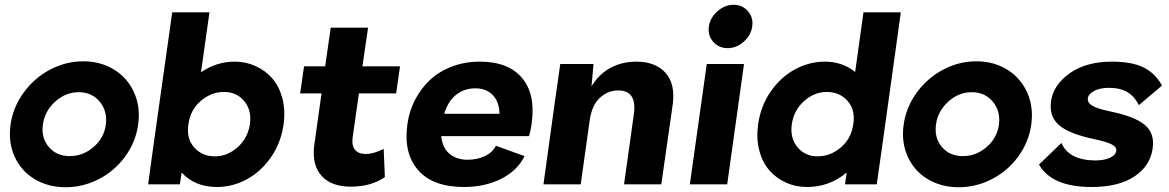

<svg xmlns="http://www.w3.org/2000/svg" viewBox="-20 -766 4859 798"><path d="M23.9 -248Q34.2 -320.8 78.4 -381.3Q122.6 -441.9 188.2 -476.6Q253.9 -511.2 326.2 -511.2Q398.4 -511.2 454.3 -476.6Q510.3 -441.9 537.4 -381.3Q564.5 -320.8 554.2 -248Q543.9 -175.3 500 -115.2Q456.1 -55.2 390.6 -21.5Q325.2 12.2 252.9 12.2Q180.2 12.2 124 -21.5Q67.9 -55.2 40.8 -115Q13.7 -174.8 23.9 -248ZM270 -117.2Q325.2 -117.2 368.9 -155Q412.6 -192.9 419.9 -248Q427.2 -303.7 394.5 -343.3Q361.8 -382.8 307.1 -382.8Q252.4 -382.8 209 -343.3Q165.5 -303.7 158.2 -248Q150.9 -192.4 183.1 -154.8Q215.3 -117.2 270 -117.2Z M695.8 -714.8H850.6L815.4 -465.8Q880.4 -509.8 954.6 -509.8Q1002 -509.8 1042.7 -491.2Q1083.5 -472.7 1112.1 -439.7Q1140.6 -406.7 1153.6 -357.2Q1166.5 -307.6 1158.7 -249Q1147.9 -172.9 1106.2 -112.5Q1064.5 -52.2 1005.4 -20.5Q946.3 11.2 881.8 11.2Q790 11.2 734.9 -48.8L727.5 0H595.7L618.7 -168ZM762.7 -247.1Q754.4 -189.9 787.1 -153.1Q819.8 -116.2 873.5 -116.2Q925.3 -116.2 967.8 -154.3Q1010.3 -192.4 1018.6 -250Q1026.9 -307.6 995.1 -345.7Q963.4 -383.8 911.6 -383.8Q858.4 -383.8 815.2 -347.2Q772 -310.5 763.7 -252.9Z M1445.8 -195.8Q1440.9 -161.1 1455.3 -143.6Q1469.7 -126 1501.5 -126Q1531.7 -126 1574.7 -147L1579.6 -29.8Q1522 9.8 1437.5 9.8Q1356 9.8 1315.4 -36.4Q1274.9 -82.5 1286.6 -166L1316.4 -377.9H1227.5L1243.7 -490.2H1331.5L1354.5 -650.9H1509.8L1486.3 -490.2H1642.6L1626.5 -377.9H1471.7Z M1908.2 11.2Q1778.3 11.2 1717.3 -59.6Q1656.2 -130.4 1673.3 -250Q1680.7 -304.2 1705.1 -351.3Q1729.5 -398.4 1767.3 -433.8Q1805.2 -469.2 1858.6 -489.5Q1912.1 -509.8 1974.1 -509.8Q2092.3 -509.8 2149.4 -442.4Q2206.5 -375 2189.9 -254.9Q2185.5 -220.7 2178.2 -200.2H1814Q1818.4 -151.9 1847.9 -127Q1877.4 -102.1 1923.3 -102.1Q1963.9 -102.1 1995.8 -117.4Q2027.8 -132.8 2041 -160.2L2160.2 -117.2Q2129.9 -56.2 2062.5 -22.5Q1995.1 11.2 1908.2 11.2ZM1826.2 -293H2056.2Q2054.7 -343.8 2027.6 -371.3Q2000.5 -398.9 1956.1 -398.9Q1909.7 -398.9 1876 -372.3Q1842.3 -345.7 1826.2 -293Z M2624.5 -509.8Q2704.1 -509.8 2745.8 -463.6Q2787.6 -417.5 2775.9 -331.1L2728.5 0H2573.7L2613.8 -287.1Q2629.9 -390.1 2549.8 -390.1Q2505.9 -390.1 2472.7 -359.1Q2439.5 -328.1 2430.7 -264.2L2393.6 0H2238.8L2284.7 -332L2308.6 -500H2446.8L2438.5 -407.2Q2469.2 -458 2517.3 -483.9Q2565.4 -509.8 2624.5 -509.8Z M3004.4 -565.9Q2967.3 -565.9 2944.1 -592.5Q2920.9 -619.1 2926.3 -655.8Q2931.6 -692.4 2961.9 -719.2Q2992.2 -746.1 3029.3 -746.1Q3065.9 -746.1 3088.9 -719.2Q3111.8 -692.4 3106.4 -655.8Q3101.1 -619.1 3071 -592.5Q3041 -565.9 3004.4 -565.9ZM2847.2 0 2917.5 -500H3072.3L3002.4 0Z M3724.1 -714.8 3647.9 -168 3624 0H3492.2L3499 -48.8Q3426.3 11.2 3335 11.2Q3286.6 11.2 3245.6 -7.6Q3204.6 -26.4 3176.3 -59.6Q3147.9 -92.8 3135.5 -142.1Q3123 -191.4 3130.9 -249Q3141.6 -326.2 3184.1 -386.7Q3226.6 -447.3 3285.6 -478.5Q3344.7 -509.8 3408.2 -509.8Q3481 -509.8 3534.2 -466.8L3568.8 -714.8ZM3377.9 -116.2Q3431.6 -116.2 3474.6 -153.1Q3517.6 -189.9 3525.9 -247.1L3526.9 -252.9Q3535.2 -310.5 3502.2 -347.2Q3469.2 -383.8 3416 -383.8Q3364.3 -383.8 3321.8 -345.7Q3279.3 -307.6 3271 -250Q3262.7 -192.4 3294.4 -154.3Q3326.2 -116.2 3377.9 -116.2Z M3735.8 -248Q3746.1 -320.8 3790.3 -381.3Q3834.5 -441.9 3900.1 -476.6Q3965.8 -511.2 4038.1 -511.2Q4110.4 -511.2 4166.3 -476.6Q4222.2 -441.9 4249.3 -381.3Q4276.4 -320.8 4266.1 -248Q4255.9 -175.3 4211.9 -115.2Q4168 -55.2 4102.5 -21.5Q4037.1 12.2 3964.8 12.2Q3892.1 12.2 3835.9 -21.5Q3779.8 -55.2 3752.7 -115Q3725.6 -174.8 3735.8 -248ZM3981.9 -117.2Q4037.1 -117.2 4080.8 -155Q4124.5 -192.9 4131.8 -248Q4139.2 -303.7 4106.4 -343.3Q4073.7 -382.8 4019 -382.8Q3964.4 -382.8 3920.9 -343.3Q3877.4 -303.7 3870.1 -248Q3862.8 -192.4 3895 -154.8Q3927.2 -117.2 3981.9 -117.2Z M4516.6 11.2Q4351.6 11.2 4298.3 -82L4391.6 -171.9Q4421.9 -100.6 4530.8 -99.1Q4568.4 -99.1 4592.5 -109.9Q4616.7 -120.6 4619.6 -139.2Q4621.6 -154.8 4600.6 -165.8Q4579.6 -176.8 4530.8 -187Q4423.3 -209.5 4381.3 -246.1Q4339.4 -282.7 4348.6 -346.2Q4357.9 -412.6 4425.5 -461.2Q4493.2 -509.8 4601.6 -509.8Q4685.1 -509.8 4733.6 -485.4Q4782.2 -460.9 4809.6 -410.2L4713.4 -329.1Q4695.3 -365.7 4665.5 -383.3Q4635.7 -400.9 4589.4 -400.9Q4551.3 -400.9 4527.6 -388.2Q4503.9 -375.5 4501.5 -357.9Q4499 -339.4 4519.3 -326.9Q4539.6 -314.5 4592.8 -303.2Q4696.3 -282.2 4738.3 -246.6Q4780.3 -210.9 4770.5 -147.9Q4760.7 -76.7 4695.1 -32.7Q4629.4 11.2 4516.6 11.2Z"/></svg>

Font: Human Sans Bold
Style: Italic
Weight: 700
Italic angle: -8°
Designer: Tim Radville
Foundry: Continuum
Version: Version 1.000;FEAKit 1.0